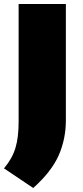

<svg xmlns="http://www.w3.org/2000/svg" viewBox="-26 -760 414 959"><path d="M140 179 -6 81Q35.5 31.5 51.2 -21.2Q67 -74 67 -151V-740H303V-159Q303 -65.5 267.2 15.8Q231.5 97 140 179Z"/></svg>

Font: Encode Sans Expanded Black
Style: Regular
Weight: 900
Width: 7
Designer: Multiple Designers
Foundry: Impallari Type
Version: Version 3.000; ttfautohint (v1.8.3) -l 8 -r 50 -G 200 -x 14 